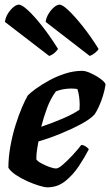

<svg xmlns="http://www.w3.org/2000/svg" viewBox="-20 -804 473 824"><path d="M183 0Q172 0 148.5 -7Q125 -14 98 -26Q71 -38 48.5 -53Q26 -68 16 -84Q16 -128 24.5 -175.5Q33 -223 46.5 -266.5Q60 -310 74.5 -343.5Q89 -377 99 -394Q109 -405 133 -422.5Q157 -440 189.5 -458Q222 -476 259 -488Q296 -500 333 -500Q348 -500 371.5 -489Q395 -478 413.5 -464Q432 -450 433 -441Q430 -420 422.5 -395Q415 -370 405 -348Q395 -326 386 -313Q368 -293 328 -271.5Q288 -250 239 -230Q190 -210 145 -197Q139 -164 137.5 -150Q136 -136 136 -120Q141 -112 157.5 -103Q174 -94 192 -87.5Q210 -81 221 -81Q231 -81 250 -97.5Q269 -114 290.5 -137Q312 -160 329 -182Q338 -182 348.5 -175Q359 -168 361 -163Q344 -130 319 -92Q294 -54 260.5 -27Q227 0 183 0ZM157 -260Q207 -277 250 -295.5Q293 -314 321 -333Q322 -344 322 -354Q322 -371 319.5 -389.5Q317 -408 312 -422Q305 -423 299 -423.5Q293 -424 286 -424Q251 -424 220 -412Q197 -381 182 -340.5Q167 -300 157 -260ZM365 -564 176 -710Q178 -728 188.5 -745Q199 -762 212 -773Q225 -784 236 -784Q248 -784 274 -759.5Q300 -735 334 -692.5Q368 -650 403 -594Q400 -587 388.5 -577.5Q377 -568 365 -564ZM191 -564 1 -710Q5 -738 25 -761Q45 -784 61 -784Q74 -784 100.5 -759.5Q127 -735 160.5 -692.5Q194 -650 229 -594Q225 -587 214.5 -577.5Q204 -568 191 -564Z"/></svg>

Font: Texturina ExtraBold
Style: Italic
Weight: 800
Italic angle: -11°
Designer: Guillermo Torres Carreño
Foundry: Omnibus-Type
Version: Version 1.002; ttfautohint (v1.8.3)